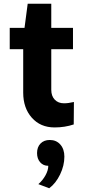

<svg xmlns="http://www.w3.org/2000/svg" viewBox="-20 -661 457 1026"><path d="M104 -166V-398H32V-512H111L128 -641H254V-512H370V-398H254V-181Q254 -148 272.5 -128.5Q291 -109 322 -109Q345 -109 375 -116L374 4Q326 20 272 20Q196 20 150 -32Q104 -84 104 -166ZM238 225Q211 225 194.5 206Q178 187 178 157Q178 125 196.5 106Q215 87 246 87Q281 87 302.5 111.5Q324 136 324 176Q324 224 301 271.5Q278 319 243 345L185 323Q208 303 223 276Q238 249 238 225Z"/></svg>

Font: Metropolitano
Style: Bold
Weight: 700
Designer: Fonts by Alex Slobzheninov & Chris M. Simpson / Changes by Cristiano Sobral
Foundry: Fonts by Alex Slobzheninov & Chris M. Simpson / Changes by Cristiano Sobral
Version: Version 1.00;August 30, 2020;FontCreator 13.0.0.2681 64-bit